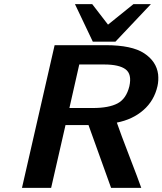

<svg xmlns="http://www.w3.org/2000/svg" viewBox="-20 -915 791 935"><path d="M345 -895H429L506 -795L630 -895H715L542 -712H432ZM87 0 246 -695H495Q622 -695 682 -655.5Q742 -616 750 -553Q753 -523 747 -496Q731 -425 678.5 -379Q626 -333 549 -318Q566 -268 609.5 -155.5Q653 -43 668 0H521L411 -306H299L229 0ZM318 -389H432Q510 -389 552.5 -411.5Q595 -434 610 -495Q623 -554 591.5 -577.5Q560 -601 487 -601H366Z"/></svg>

Font: Coval
Style: ExtraBold Italic
Weight: 800
Foundry: Context Ltd
Version: Version 001.000